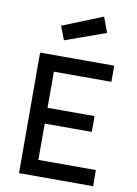

<svg xmlns="http://www.w3.org/2000/svg" viewBox="-102 -1024 776 1089"><g transform="rotate(10 286.0 -479.0)"><path d="M85 -694H512V-601H181V-393H452V-302H181V-93H512L513 0H86ZM407 -958 440 -870 206 -786 176 -865Z"/></g></svg>

Font: Panefresco 600wt
Style: Regular
Weight: 600
Designer: Campivisivi
Foundry: Campivisivi & Chank Co
Version: Version 1.001